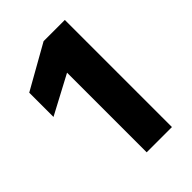

<svg xmlns="http://www.w3.org/2000/svg" viewBox="-163 -1022 656 656"><g transform="rotate(-45 165.0 -694.0)"><path d="M11.7 -746.1V-863.3L170.9 -953.1H273.4V-435.5H151.4V-820.3Z"/></g></svg>

Font: GenEi M Gothic v2 Heavy
Style: Regular
Weight: 800
Version: Version 2.0